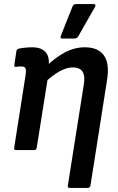

<svg xmlns="http://www.w3.org/2000/svg" viewBox="-20 -734 579 939"><path d="M321.9 185Q309.7 185 311.7 173.9L390.3 -323.1Q403.1 -404.4 336.4 -404.4Q306.1 -404.4 272.2 -385.6Q238.2 -366.9 193.8 -326.3L199.2 -403.4Q251.1 -453.4 298.1 -478Q345.1 -502.7 394.5 -502.7Q460.8 -502.7 488.9 -462.1Q517 -421.6 503 -339.1L422.4 173.9Q420 185 410 185ZM58.7 0Q47.3 0 49.3 -11.1L104.8 -364.6Q109 -392.3 104.3 -400.6Q99.5 -408.9 84.1 -408.9Q77.4 -408.9 71 -408.4Q64.6 -407.9 57.7 -406.9Q48.3 -405.9 50 -416L60.2 -484Q61.6 -490.1 64.3 -492.4Q67 -494.8 73.5 -496.5Q88.6 -499.6 105.4 -501.1Q122.2 -502.7 136.5 -502.7Q182.8 -502.7 203.5 -478.6Q224.1 -454.6 217.4 -408L214 -387.2L214.8 -358.6L159.5 -11.1Q157.5 0 147.4 0ZM283 -545.6Q277.6 -545.6 276.4 -549.9Q275.2 -554.1 277.6 -559.1L335 -703Q337.8 -709.4 342.5 -711.7Q347.2 -714.1 353.3 -714.1H438.6Q444.7 -714.1 446.4 -709.7Q448 -705.3 444.3 -699.6L363 -556.8Q357.2 -545.6 343.7 -545.6Z"/></svg>

Font: Sofia Sans Semi Condensed
Style: Italic
Weight: 400
Italic angle: -9°
Designer: Botio Nikoltchev, Ani Petrova
Foundry: lettersoup
Version: Version 4.101